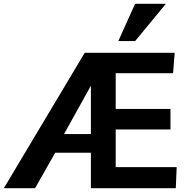

<svg xmlns="http://www.w3.org/2000/svg" viewBox="-26 -988 997 1008"><path d="M-5.8 0 418.8 -710.9H891.1L882.7 -603.8H581.4V-416H869V-308.3H581.4V-110.4H901.6L896.9 0H451.2V-186H263.7L158.2 0ZM310.2 -284.1H451.2V-538.1ZM595.2 -772.4 683 -967.9H844.7L683.5 -772.4Z"/></svg>

Font: Comme
Style: Regular
Weight: 400
Designer: Vernon Adams
Foundry: Vernon Adams
Version: Version 1.000;gftools[0.9.27]